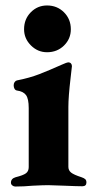

<svg xmlns="http://www.w3.org/2000/svg" viewBox="-20 -679 346 702"><path d="M20 -11Q20 -26 37 -31Q65 -38 75 -45.5Q85 -53 85 -68V-284Q85 -318 75 -331.5Q65 -345 42 -348Q36 -349 33 -354.5Q30 -360 30 -367Q30 -374 33.5 -379Q37 -384 42 -385Q88 -394 124 -408Q160 -422 207 -443Q225 -451 229 -451Q236 -451 239.5 -447Q243 -443 243 -437L238 -393Q230 -325 230 -288V-69Q230 -56 240 -48Q250 -40 278 -31Q287 -28 291.5 -24Q296 -20 296 -12Q296 2 281 2Q262 2 216 0Q172 -2 156 -2Q139 -2 99 0Q67 3 36 3Q30 3 25 -1Q20 -5 20 -11ZM68 -572Q68 -609 92.5 -634Q117 -659 152 -659Q189 -659 214 -634Q239 -609 239 -572Q239 -537 214 -512.5Q189 -488 152 -488Q118 -488 93 -513Q68 -538 68 -572Z"/></svg>

Font: EB Garamond ExtraBold
Style: Regular
Weight: 800
Designer: Georg Duffner and Octavio Pardo
Foundry: Georg Duffner
Version: Version 1.000